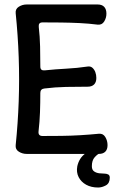

<svg xmlns="http://www.w3.org/2000/svg" viewBox="-20 -687 525 857"><path d="M455 -626Q455 -607 445 -591Q435 -575 416 -577Q377 -582 335.5 -584Q294 -586 252 -586.5Q210 -587 170 -587Q160 -587 156 -582Q152 -577 153 -567Q158 -524 159 -478.5Q160 -433 160 -390Q160 -380 165 -376Q170 -372 180 -373Q228 -378 276 -380.5Q324 -383 371 -390Q384 -392 392.5 -384.5Q401 -377 405.5 -365Q410 -353 410 -339Q410 -320 400 -310Q390 -300 371 -300Q323 -300 274.5 -299Q226 -298 178 -292Q169 -291 164.5 -286Q160 -281 160 -272Q160 -228 158.5 -186Q157 -144 152 -100Q151 -90 155.5 -85Q160 -80 170 -80Q212 -80 254 -80.5Q296 -81 338 -83.5Q380 -86 421 -90Q440 -92 450 -75.5Q460 -59 460 -39Q460 -20 450 -10Q440 0 421 0H99Q80 0 64 -10Q48 -20 50 -39Q60 -137 63.5 -235Q67 -333 63.5 -431.5Q60 -530 50 -628Q48 -647 64 -657Q80 -667 99 -667H416Q435 -667 445 -656.5Q455 -646 455 -626ZM418 150Q387 150 364.5 137.5Q342 125 331 103.5Q320 82 325 55Q329 37 338 22.5Q347 8 362.5 -3Q378 -14 400 -20L431 -29L441 -10Q441 -10 428 -4.5Q415 1 402.5 15Q390 29 390 55Q390 71 400 78Q410 85 423.5 86.5Q437 88 447 88Q455 88 462.5 91.5Q470 95 470 106Q470 131 452.5 140.5Q435 150 418 150Z"/></svg>

Font: Winky Sans
Style: Regular
Weight: 400
Designer: Simon Atzbach
Foundry: typofactur
Version: Version 1.205